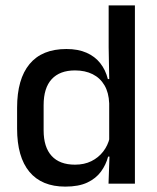

<svg xmlns="http://www.w3.org/2000/svg" viewBox="-20 -682 583 713"><path d="M222.5 11Q135 11 89.2 -44Q43.5 -99 43.5 -204.5V-282Q43.5 -388.5 89.8 -444.2Q136 -500 226.5 -500Q270 -500 301.2 -486.2Q332.5 -472.5 352.2 -447.5Q372 -422.5 380.5 -388.5H413L385.5 -298Q384 -338 368 -365.2Q352 -392.5 324 -406.5Q296 -420.5 258.5 -420.5Q202 -420.5 172 -388Q142 -355.5 142 -291.5V-198Q142 -135.5 171.8 -103Q201.5 -70.5 258.5 -70.5Q293 -70.5 319.2 -83.5Q345.5 -96.5 363 -119Q380.5 -141.5 387 -169.5L410 -100.5H381.5Q373.5 -70 354.8 -44.5Q336 -19 304 -4Q272 11 222.5 11ZM383 0 387 -114.5 385.5 -145.5V-348.5L386 -367.5L383.5 -506V-662H481V0Z"/></svg>

Font: Anek Telugu Medium Medium
Style: Regular
Weight: 500
Version: Version 1.003